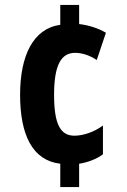

<svg xmlns="http://www.w3.org/2000/svg" viewBox="-20 -744 513 774"><path d="M299 -647V-724H223V-644C114 -629 61 -520 61 -362C61 -200 111 -97 223 -84V10H299V-84C333 -89 370 -103 395 -122V-238C360 -212 316 -197 280 -197C223 -197 198 -244 198 -362C198 -483 227 -531 283 -531C308 -531 341 -522 370 -502L407 -612C375 -631 335 -643 299 -647Z"/></svg>

Font: Noto Sans Oriya ExtCond Bold
Style: Bold
Weight: 700
Width: 2
Designer: Amélie Bonet and Sol Matas
Foundry: Google LLC
Version: Version 2.006